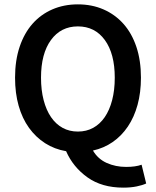

<svg xmlns="http://www.w3.org/2000/svg" viewBox="-20 -686 714 880"><path d="M337 -83Q376 -83 407 -100Q438 -117 460 -149Q482 -181 494 -227Q506 -273 506 -330Q506 -440 460.5 -502.5Q415 -565 337 -565Q259 -565 213.5 -502.5Q168 -440 168 -330Q168 -273 180 -227Q192 -181 214 -149Q236 -117 267 -100Q298 -83 337 -83ZM545 174Q447 174 381 127Q315 80 283 7Q230 -2 187 -29.5Q144 -57 113 -100Q82 -143 65.5 -201Q49 -259 49 -330Q49 -409 70 -471.5Q91 -534 129 -577Q167 -620 220 -643Q273 -666 337 -666Q401 -666 454 -643Q507 -620 545.5 -577Q584 -534 605 -471.5Q626 -409 626 -330Q626 -262 610.5 -205.5Q595 -149 566 -106Q537 -63 496.5 -35Q456 -7 406 4Q429 43 469.5 61Q510 79 558 79Q580 79 597.5 76.5Q615 74 629 69L650 155Q633 163 606 168.5Q579 174 545 174Z"/></svg>

Font: CV Source Sans Light
Style: Bold
Weight: 600
Designer: Paul D. Hunt
Foundry: Adobe Systems Incorporated
Version: Version 3.001